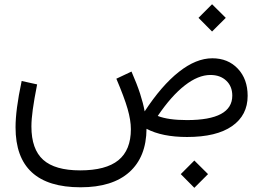

<svg xmlns="http://www.w3.org/2000/svg" viewBox="-20 -645 1236 904"><path d="M831.1 174.8 895 110.8 959.5 174.8 895 239.3ZM979.5 -370.6Q1053.7 -370.6 1099.9 -321.5Q1146 -272.5 1146 -193.8Q1146 -102.5 1072.8 -51.3Q999.5 0 860.8 0Q743.2 0 669.9 -38.6Q668.9 93.8 589.1 165.3Q509.3 236.8 359.4 236.8Q53.2 236.8 53.2 -45.4Q53.2 -86.9 60.1 -139.6Q66.9 -192.4 82 -263.7L154.8 -247.6Q140.6 -175.3 134.3 -129.2Q127.9 -83 127.9 -49.3Q127.9 57.6 183.3 107.4Q238.8 157.2 357.4 157.2Q478.5 157.2 537.4 109.4Q596.2 61.5 596.2 -36.6Q596.2 -78.6 580.8 -132.3Q565.4 -186 527.8 -274.4L599.1 -308.1Q625 -249 639.6 -203.9Q654.3 -158.7 661.1 -120.6Q740.7 -242.2 822 -306.4Q903.3 -370.6 979.5 -370.6ZM970.7 -292Q913.1 -292 849.9 -242.7Q786.6 -193.4 722.7 -99.1Q772 -79.6 860.4 -79.6Q1073.7 -79.6 1073.7 -194.8Q1073.7 -238.3 1045.4 -265.1Q1017.1 -292 970.7 -292ZM914.6 -561 978.5 -625 1043 -561 978.5 -496.6Z"/></svg>

Font: Estedad-FD Regular
Style: FD-Regular
Weight: 400
Designer: Amin Abedi
Version: Version 7.3